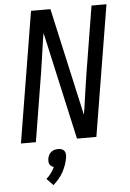

<svg xmlns="http://www.w3.org/2000/svg" viewBox="-63 -781 727 1075"><g transform="rotate(-5 300.0 -243.5)"><path d="M32 0 153 -735H262L397 -130L403 -165L419 -276Q425 -317 431.5 -358.5Q438 -400 445 -441L493 -735H577L456 0H347L219 -574L212 -605L206 -570L190 -459Q184 -418 177.5 -376.5Q171 -335 164 -294L116 0ZM193 248 157 210Q172 197 184 180.5Q196 164 204 147Q197 145 190.5 140.5Q184 136 180.5 129.5Q177 123 176.5 115Q176 107 177 99Q179 89 183.5 79Q188 69 196.5 62Q205 55 215.5 52Q226 49 236 49Q246 49 255.5 52Q265 55 270.5 62Q276 69 277.5 79Q279 89 277 99Q274 119 267 139.5Q260 160 249.5 179.5Q239 199 224.5 216Q210 233 193 248Z"/></g></svg>

Font: Iosevka Custom Oblique
Style: Regular
Weight: 400
Italic angle: -9°
Designer: Belleve Invis
Foundry: Belleve Invis
Version: Version 27.0.1